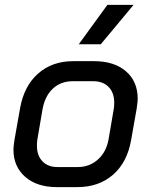

<svg xmlns="http://www.w3.org/2000/svg" viewBox="-20 -757 618 785"><path d="M35 -145Q35 -158 39 -184L62 -314Q78 -405 135.5 -456Q193 -507 280 -507H364Q447 -507 495 -465.5Q543 -424 543 -353Q543 -342 539 -314L516 -184Q500 -93 442 -42.5Q384 8 296 8H212Q131 8 83 -34Q35 -76 35 -145ZM298 -74Q346 -74 380.5 -105Q415 -136 424 -188L445 -311Q447 -320 447 -337Q447 -378 424 -401.5Q401 -425 361 -425H278Q229 -425 196.5 -395Q164 -365 154 -311L133 -188Q131 -179 131 -161Q131 -121 153.5 -97.5Q176 -74 215 -74ZM419 -737H526L392 -576H302Z"/></svg>

Font: Bai Jamjuree Medium
Style: Italic
Weight: 500
Italic angle: -10°
Version: Version 1.000; ttfautohint (v1.6)